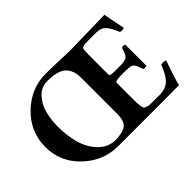

<svg xmlns="http://www.w3.org/2000/svg" viewBox="-113 -931 1218 1218"><g transform="rotate(-45 495.5 -322.5)"><path d="M580.1 -641.6Q603.5 -641.6 741.7 -645Q879.9 -648.4 897.5 -648.4Q898.4 -638.7 925.8 -503.9Q920.9 -499 903.3 -499Q890.6 -499 887.7 -506.8Q869.1 -554.7 846.2 -580.1Q823.2 -605.5 782.2 -605.5H701.2Q657.2 -605.5 652.3 -593.8Q647.5 -582 647.5 -534.2V-359.4Q647.5 -348.6 689.5 -348.6H741.2Q784.2 -348.6 799.8 -361.3Q815.4 -374 827.1 -417Q829.1 -424.8 838.9 -424.8Q852.5 -424.8 857.4 -419.9V-232.4Q853.5 -228.5 839.8 -228.5Q828.1 -228.5 826.2 -236.3Q813.5 -286.1 792 -295.9Q775.4 -302.7 717.8 -302.7Q647.5 -302.7 647.5 -289.1V-137.7Q647.5 -80.1 655.3 -60.5Q664.1 -41 718.8 -41H783.2Q841.8 -41 874 -73.2Q902.3 -101.6 926.8 -166Q927.7 -171.9 940.4 -171.9Q963.9 -171.9 969.7 -166Q921.9 -31.2 917 2Q916 2 784.7 2.4Q653.3 2.9 574.2 2.9H440.4H439.5H438.5H437.5H438.5H439.5H440.4H441.4H442.4H443.4H444.3H445.3H446.3H447.3H448.2H449.2H450.2H451.2H452.1H453.1H454.1H455.1H456.1H457H458H459H460H460.9H461.9H462.9H461.9H460.9H460H459H458H457H456.1H455.1H454.1H453.1H452.1H451.2H450.2H449.2H448.2H447.3H446.3H445.3H444.3H443.4H442.4H441.4H440.4H439.5H438.5H437.5H436.5H435.5H434.6H433.6H432.6H431.6H430.7H429.7H428.7H427.7H426.8H425.8H424.8H423.8H422.9H421.9H420.9H419.9H418.9H418H417H416H415H414.1H413.1H412.1H411.1H410.2H409.2H408.2H407.2H406.2H405.3H404.3H403.3H402.3H401.4H400.4H399.4H398.4H397.5H396.5H395.5H394.5H393.6H392.6H391.6H390.6H389.6H388.7H387.7H386.7H385.7H384.8H383.8H382.8H381.8H380.9H379.9H370.1Q238.3 2.9 138.7 -91.3Q39.1 -185.5 39.1 -320.3Q39.1 -455.1 138.2 -551.3Q237.3 -647.5 368.2 -647.5Q423.8 -647.5 495.1 -644.5Q566.4 -641.6 580.1 -641.6ZM344.7 -607.4Q290 -607.4 252.9 -567.9Q215.8 -528.3 201.2 -473.1Q186.5 -418 186.5 -354.5Q186.5 -274.4 205.6 -205.1Q224.6 -135.7 272.5 -85.9Q320.3 -36.1 388.7 -36.1Q417 -36.1 447.3 -43.9Q477.5 -51.8 490.2 -67.4Q510.7 -91.8 510.7 -145.5V-469.7Q510.7 -534.2 478.5 -568.4Q441.4 -607.4 344.7 -607.4Z"/></g></svg>

Font: Crimson
Style: Bold
Weight: 700
Version: Version 0.8 ; ttfautohint (v1.00) -l 8 -r 50 -G 200 -x 14 -D